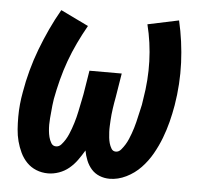

<svg xmlns="http://www.w3.org/2000/svg" viewBox="-44 -585 689 640"><g transform="rotate(5 300.0 -265.0)"><path d="M139 8Q118 8 99.5 0.5Q81 -7 67.5 -21Q54 -35 45.5 -53Q37 -71 32 -90Q27 -109 25.5 -129.5Q24 -150 24 -171Q24 -192 26 -213Q28 -234 32 -255Q38 -291 48 -328Q58 -365 71.5 -400.5Q85 -436 101 -470.5Q117 -505 136 -538L229 -493Q212 -463 197.5 -432.5Q183 -402 171.5 -370.5Q160 -339 151.5 -306Q143 -273 137 -241Q135 -230 134 -219Q133 -208 132 -197.5Q131 -187 130 -176Q129 -165 129 -154.5Q129 -144 130 -133.5Q131 -123 133.5 -113Q136 -103 141.5 -93.5Q147 -84 158 -84Q168 -84 175.5 -92.5Q183 -101 188.5 -110Q194 -119 198 -128.5Q202 -138 205.5 -147.5Q209 -157 212 -167Q215 -177 217.5 -186.5Q220 -196 222 -206Q224 -216 226 -225.5Q228 -235 230 -245Q232 -255 234 -265L247 -345H355L342 -265Q340 -255 338.5 -245.5Q337 -236 335.5 -226Q334 -216 333 -206Q332 -196 331.5 -186.5Q331 -177 330.5 -167Q330 -157 330.5 -147.5Q331 -138 332 -128.5Q333 -119 335.5 -110Q338 -101 343 -92.5Q348 -84 358 -84Q368 -84 375.5 -93Q383 -102 388.5 -111Q394 -120 398 -129.5Q402 -139 405.5 -148.5Q409 -158 412 -168Q415 -178 417.5 -188Q420 -198 422 -207.5Q424 -217 426.5 -227Q429 -237 431 -247Q433 -257 434 -267Q445 -331 443 -393.5Q441 -456 426 -516L530 -538Q546 -469 549 -398Q552 -327 540 -255Q535 -226 528 -198.5Q521 -171 510.5 -143.5Q500 -116 485 -89.5Q470 -63 449 -41Q428 -19 400.5 -5.5Q373 8 345 8Q327 8 311 1.5Q295 -5 284 -17.5Q273 -30 266.5 -46Q260 -62 257 -79Q247 -62 235.5 -46Q224 -30 209 -17.5Q194 -5 175.5 1.5Q157 8 139 8Z"/></g></svg>

Font: Iosevka Curly Slab SmBdEx
Style: Italic
Weight: 600
Width: 7
Italic angle: -9°
Monospace: yes
Designer: Belleve Invis
Foundry: Belleve Invis
Version: Version 11.1.0; ttfautohint (v1.8.3)